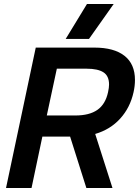

<svg xmlns="http://www.w3.org/2000/svg" viewBox="-20 -936 692 956"><path d="M413 -916H546L423 -742H307ZM158 -699H450Q548 -699 600 -658Q652 -617 652 -538Q652 -508 645 -477Q628 -400 578.5 -345.5Q529 -291 454 -269L540 0H410L329 -256H191L137 0H10ZM355 -361Q425 -361 465 -389Q505 -417 518 -477Q523 -500 523 -515Q523 -558 495 -576Q467 -594 411 -594H263L213 -361Z"/></svg>

Font: Prompt Medium
Style: Italic
Weight: 500
Italic angle: -12°
Designer: Katatrad Team
Foundry: CadsonDemak
Version: Version 1.001